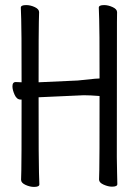

<svg xmlns="http://www.w3.org/2000/svg" viewBox="-20 -725 540 756"><path d="M114 11Q98 11 80.5 3Q63 -5 63 -17Q63 -29 64 -55Q65 -81 65 -332H66Q66 -333 61 -333Q46 -333 37.5 -352Q29 -371 29 -385Q29 -402 42 -402L65 -401Q65 -621 63.5 -649.5Q62 -678 62 -695Q62 -705 83 -705Q100 -705 117 -697Q134 -689 134 -677Q134 -665 133 -639.5Q132 -614 132 -401L286 -408L354 -415L372 -416Q372 -621 370.5 -649.5Q369 -678 369 -695Q369 -705 390 -705Q406 -705 423.5 -697Q441 -689 441 -677Q441 -665 440.5 -639.5Q440 -614 440 -106Q440 -75 441 -46Q442 -17 442 0Q442 10 421 10Q406 10 388 2Q370 -6 370 -18Q370 -30 371 -56Q372 -82 372 -347Q334 -350 310 -350L132 -342Q132 -74 133.5 -45Q135 -16 135 1Q135 11 114 11Z"/></svg>

Font: LXGW WenKai Mono TC
Style: Regular
Weight: 400
Designer: LXGW / Fontworks Inc.
Foundry: LXGW / Fontworks Inc.
Version: Version 1.330